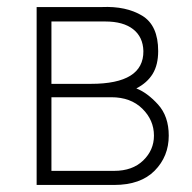

<svg xmlns="http://www.w3.org/2000/svg" viewBox="-20 -525 545 545"><path d="M269 -505Q338 -508 383.5 -480.5Q429 -453 429 -380Q429 -341 413.5 -315.5Q398 -290 367 -274Q398 -262 428.5 -228.5Q459 -195 459 -140Q459 -81 419 -40.5Q379 0 304 0H84V-505ZM387 -380Q386 -420 358 -442Q330 -464 279 -464H126V-287H238Q388 -287 387 -380ZM417 -140Q417 -184 384 -216.5Q351 -249 296 -249H126V-40H304Q356 -40 386.5 -69.5Q417 -99 417 -140Z"/></svg>

Font: Bellota Text Light
Style: Regular
Weight: 300
Designer: Kemie Guaida
Foundry: Kemie Guaida
Version: Version 4.001